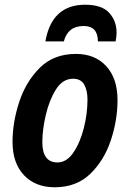

<svg xmlns="http://www.w3.org/2000/svg" viewBox="-20 -782 550 812"><path d="M250 -607Q267 -672 334 -672Q394 -672 394 -607H469Q473 -627 473 -645Q473 -693 442 -727.5Q411 -762 340 -762Q199 -762 172 -607ZM477 -359Q477 -450 429.5 -502Q382 -554 301 -554Q207 -554 148 -495Q89 -436 61 -350Q33 -264 33 -182Q33 -92 81.5 -41Q130 10 211 10Q303 10 361.5 -46.5Q420 -103 448.5 -188Q477 -273 477 -359ZM159 -181Q159 -232 173.5 -295Q188 -358 216.5 -403.5Q245 -449 289 -449Q322 -449 336 -424.5Q350 -400 350 -360Q350 -302 334.5 -240.5Q319 -179 290.5 -137Q262 -95 223 -95Q159 -95 159 -181Z"/></svg>

Font: Noto Sans UI SemiCondensed
Style: Bold Italic
Weight: 700
Width: 4
Designer: Monotype Design Team
Foundry: Monotype Imaging Inc.
Version: 1.001